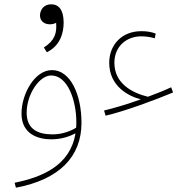

<svg xmlns="http://www.w3.org/2000/svg" viewBox="-20 -643 876 893"><path d="M198 -400C261 -431 276 -491 276 -538C276 -596 254 -623 218 -623C182 -623 166 -595 166 -571C166 -544 187 -530 212 -530C222 -530 232 -532 241 -537C245 -489 235 -455 184 -422ZM471 -105C559 -125 707 -180 785 -213L776 -237C742 -221 705 -207 668 -193C594 -211 512 -255 512 -351C512 -427 568 -474 637 -474C657 -474 679 -471 700 -465L704 -487C682 -495 662 -498 637 -498C546 -498 488 -434 488 -351C488 -241 579 -195 635 -181C571 -158 510 -140 464 -129ZM54 230C256 192 359 86 359 -72C359 -202 308 -317 222 -317C140 -317 80 -204 80 -115C80 -18 159 5 218 5C265 5 303 -8 331 -23C307 127 176 181 48 207ZM104 -119C104 -203 162 -292 218 -292C295 -292 335 -176 335 -75C335 -66 335 -57 334 -49C310 -34 270 -18 225 -18C156 -18 104 -42 104 -119Z"/></svg>

Font: Noto Sans Arabic SemCond Thin
Style: Regular
Weight: 100
Width: 4
Designer: Monotype Design Team, Nadine Chahine, Nizar Qandah and Khaled Hosny
Foundry: Monotype Imaging Inc.
Version: Version 2.012